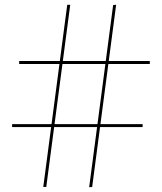

<svg xmlns="http://www.w3.org/2000/svg" viewBox="-20 -775 674 801"><path d="M352 6 452 -754 464.5 -755 364.5 5ZM30.5 -245V-257H575V-245ZM160.5 5 260.5 -755H273L173 5ZM60 -508V-520.5H605V-508Z"/></svg>

Font: Bodoni Moda 18pt Medium
Style: Regular
Weight: 500
Designer: Owen Earl
Foundry: indestructible type
Version: Version 2.004